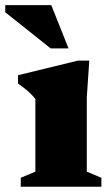

<svg xmlns="http://www.w3.org/2000/svg" viewBox="-49 -710 424 730"><path d="M290.5 -479.5 281 -340.5V-57.5L336.5 -34V0H30V-34L85.5 -57.5V-333.5Q78.5 -343 68.2 -353Q58 -363 45.5 -373Q33 -383 19.5 -392.5V-424L247 -479.5ZM211.5 -526H143.5L-29 -663.5V-690.5H146Z"/></svg>

Font: Newsreader ExtraBold
Style: Regular
Weight: 800
Designer: Hugues Gentile
Foundry: Production Type
Version: Version 1.003